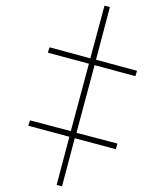

<svg xmlns="http://www.w3.org/2000/svg" viewBox="-20 -651 568 678"><path d="M199 7 180 2 225 -168 80 -207 86 -226 230 -188 294 -426 149 -465 155 -484 299 -445 349 -631 368 -626 319 -440 464 -401 458 -382 314 -421 250 -182 395 -144 389 -124 244 -163Z"/></svg>

Font: Noto Serif Display ExtraCondensed
Style: Italic
Weight: 400
Width: 2
Italic angle: -12°
Designer: Monotype Design Team
Foundry: Monotype Imaging Inc.
Version: Version 2.009